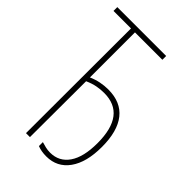

<svg xmlns="http://www.w3.org/2000/svg" viewBox="-217 -798 892 892"><g transform="rotate(45 229.0 -352.0)"><path d="M264 10Q231 10 206 0V-26Q219 -22 233.5 -18.5Q248 -15 264 -15Q323 -15 356 -63Q389 -111 389 -202Q389 -389 246 -389Q222 -389 198.5 -384.5Q175 -380 148 -368L147 0H121L122 -689H7V-714H328V-689H148V-393Q173 -404 198 -409Q223 -414 248 -414Q331 -414 373.5 -360.5Q416 -307 416 -204Q416 -103 375.5 -46.5Q335 10 264 10Z"/></g></svg>

Font: Noto Sans ExtraCondensed Thin
Style: Regular
Weight: 100
Width: 2
Designer: Monotype Design Team
Foundry: Monotype Imaging Inc.
Version: Version 2.013; ttfautohint (v1.8.4.7-5d5b)